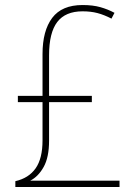

<svg xmlns="http://www.w3.org/2000/svg" viewBox="-20 -836 543 763"><path d="M308 -816Q349 -816 379 -807.5Q409 -799 435 -785L423 -762Q394 -777 367.5 -784Q341 -791 308 -791Q240 -791 207.5 -748.5Q175 -706 175 -616V-455H345V-430H175V-277Q175 -211 153.5 -172.5Q132 -134 100 -118H455V-93H41V-116Q94 -128 121.5 -167Q149 -206 149 -278V-430H51V-455H149V-621Q149 -714 187.5 -765Q226 -816 308 -816Z"/></svg>

Font: Noto Sans Telugu UI SemiCondensed Thin
Style: Regular
Weight: 100
Width: 4
Designer: Jelle Bosma - Monotype Design Team
Foundry: Monotype Imaging Inc.
Version: Version 2.005; ttfautohint (v1.8.4.7-5d5b)